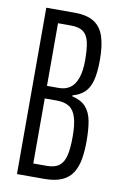

<svg xmlns="http://www.w3.org/2000/svg" viewBox="-80 -735 495 782"><g transform="rotate(10 167.0 -344.0)"><path d="M47 0V-688H164Q215 -688 244.5 -669.5Q274 -651 286.5 -613Q299 -575 299 -517Q299 -465 290.5 -432Q282 -399 263 -381Q244 -363 214 -355V-351Q252 -342 271 -320.5Q290 -299 296.5 -264.5Q303 -230 303 -181Q303 -141 297.5 -108Q292 -75 277 -50.5Q262 -26 233.5 -13Q205 0 160 0ZM105 -54H161Q194 -54 212 -68Q230 -82 237 -111.5Q244 -141 244 -189Q244 -239 235 -268.5Q226 -298 206.5 -310.5Q187 -323 155 -323H105ZM105 -375H154Q181 -375 200 -388Q219 -401 229.5 -430Q240 -459 240 -504Q240 -552 233.5 -580Q227 -608 209.5 -621Q192 -634 159 -634H105Z"/></g></svg>

Font: Saira UltraCondensed
Style: Regular
Weight: 400
Width: 1
Designer: Hector Gatti with collaboration of the Omnibus-Type team
Foundry: Omnibus-Type
Version: Version 1.101